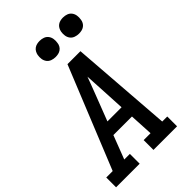

<svg xmlns="http://www.w3.org/2000/svg" viewBox="-285 -1058 1162 1162"><g transform="rotate(-45 295.5 -477.0)"><path d="M-9 0V-84H46L310 -735H421L470 -84H513V0H311V-84H370L362 -235H203L145 -84H193V0ZM236 -319H357L348 -490Q346 -516 345 -542.5Q344 -569 342 -596Q332 -569 322 -542.5Q312 -516 302 -490ZM490 -816Q474 -816 458.5 -821.5Q443 -827 433.5 -839.5Q424 -852 421.5 -868.5Q419 -885 422 -902Q424 -913 430 -924Q436 -935 446 -942Q456 -949 467.5 -951.5Q479 -954 490 -954Q507 -954 522 -948.5Q537 -943 546.5 -930.5Q556 -918 558.5 -901.5Q561 -885 558 -868Q557 -857 551 -846Q545 -835 535 -828Q525 -821 513.5 -818.5Q502 -816 490 -816ZM290 -816Q274 -816 258.5 -821.5Q243 -827 233.5 -839.5Q224 -852 221.5 -868.5Q219 -885 222 -902Q224 -913 230 -924Q236 -935 246 -942Q256 -949 267.5 -951.5Q279 -954 290 -954Q307 -954 322 -948.5Q337 -943 346.5 -930.5Q356 -918 358.5 -901.5Q361 -885 358 -868Q357 -857 351 -846Q345 -835 335 -828Q325 -821 313.5 -818.5Q302 -816 290 -816Z"/></g></svg>

Font: Iosevka Slab Medium Extended
Style: Italic
Weight: 500
Width: 7
Italic angle: -9°
Monospace: yes
Designer: Belleve Invis
Foundry: Belleve Invis
Version: Version 11.1.0; ttfautohint (v1.8.3)